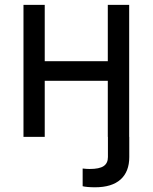

<svg xmlns="http://www.w3.org/2000/svg" viewBox="-20 -566 631 794"><path d="M373 208.5Q356.9 208.5 343 207.3Q329.1 206.1 321.8 204.1V130.9Q329.1 131.8 336.9 132.3Q344.7 132.8 350.6 132.8Q391.1 132.8 408.7 120.8Q426.3 108.9 426.3 83.5V0H514.6V83.5Q514.6 144 478.5 176.3Q442.4 208.5 373 208.5ZM446.3 -313V-231.9H144V-313ZM165 -545.9V0H77.1V-545.9ZM514.2 -545.9V0H425.8V-545.9Z"/></svg>

Font: Inter Variable LoSnoCo
Style: Regular
Weight: 400
Designer: Rasmus Andersson
Foundry: rsms
Version: Version 4.000;git-a52131595; featfreeze: case,dlig,ss01,ss02